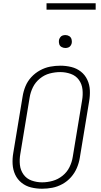

<svg xmlns="http://www.w3.org/2000/svg" viewBox="-20 -1144 616 1172"><path d="M237 8Q268 8 299.5 2Q331 -4 361 -20.5Q391 -37 413.5 -62.5Q436 -88 449 -118.5Q462 -149 467 -180L524 -525Q530 -559 528.5 -593Q527 -627 513 -657Q499 -687 473.5 -707Q448 -727 415.5 -735Q383 -743 349 -743Q317 -743 285.5 -737Q254 -731 224 -714.5Q194 -698 171 -673Q148 -648 135.5 -617.5Q123 -587 118 -555L61 -210Q55 -176 57 -142Q59 -108 72.5 -78.5Q86 -49 111.5 -28.5Q137 -8 169.5 0Q202 8 237 8ZM237 -31Q204 -31 173 -42Q142 -53 123.5 -79Q105 -105 101.5 -137.5Q98 -170 104 -204L161 -549Q166 -581 181 -611.5Q196 -642 223.5 -664.5Q251 -687 283.5 -695.5Q316 -704 348 -704Q381 -704 412 -693Q443 -682 461.5 -656.5Q480 -631 483.5 -598Q487 -565 481 -531L424 -186Q419 -154 404 -123.5Q389 -93 361.5 -71Q334 -49 301.5 -40Q269 -31 237 -31ZM379 -851Q388 -851 396.5 -854Q405 -857 410.5 -864.5Q416 -872 418 -881Q420 -893 416.5 -905Q413 -917 402.5 -923.5Q392 -930 379 -930Q370 -930 361.5 -927Q353 -924 347.5 -916Q342 -908 340 -900Q338 -887 341.5 -875Q345 -863 356 -857Q367 -851 379 -851ZM564 -1085V-1124H264V-1085Z"/></svg>

Font: Iosevka Sparkle Extralight
Style: Italic
Weight: 200
Italic angle: -9°
Designer: Belleve Invis
Foundry: Belleve Invis
Version: Version 4.5.0; ttfautohint (v1.8.3)